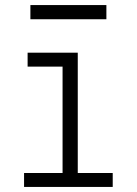

<svg xmlns="http://www.w3.org/2000/svg" viewBox="-20 -738 540 758"><path d="M75 0V-55H227V-475H89V-530H287V-55H425V0ZM400 -662H100V-718H400Z"/></svg>

Font: Iosevka Term Light
Style: Regular
Weight: 300
Monospace: yes
Designer: Belleve Invis
Foundry: Belleve Invis
Version: Version 9.0.1; ttfautohint (v1.8.3)